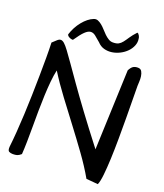

<svg xmlns="http://www.w3.org/2000/svg" viewBox="-193 -1232 1170 1368"><g transform="rotate(20 392.0 -548.0)"><path d="M623 -3.9Q577.1 -84 518.1 -165.5Q459 -247.1 396.5 -329.6Q334 -412.1 272.5 -494.1Q210.9 -576.2 160.2 -657.2Q151.4 -619.1 146.5 -568.4Q141.6 -517.6 139.2 -460Q136.7 -402.3 136.2 -341.3Q135.7 -280.3 135.7 -221.2Q135.7 -162.1 134.8 -108.4Q133.8 -54.7 130.9 -12.7Q114.3 2 101.1 5.9Q87.9 9.8 69.3 9.8Q51.8 9.8 40 3.4Q28.3 -2.9 30.3 -32.2Q36.1 -82 41 -147Q45.9 -211.9 49.3 -283.7Q52.7 -355.5 54.7 -431.6Q56.6 -507.8 57.6 -579.6Q58.6 -651.4 58.6 -716.3Q58.6 -781.2 56.6 -831.1Q76.2 -849.6 88.9 -860.8Q101.6 -872.1 113.8 -872.1Q126 -872.1 140.6 -859.4Q155.3 -846.7 177.7 -816.4Q200.2 -786.1 234.4 -737.3Q268.6 -688.5 319.3 -616.2Q370.1 -543.9 441.9 -446.8Q513.7 -349.6 611.3 -223.6L634.8 -831.1Q647.5 -855.5 661.1 -864.7Q674.8 -874 697.3 -874Q717.8 -874 726.6 -858.9Q735.4 -843.8 738.3 -823.2Q741.2 -802.7 739.7 -782.2Q738.3 -761.7 738.3 -751Q738.3 -712.9 739.3 -648.4Q740.2 -584 740.7 -507.8Q741.2 -431.6 740.7 -351.1Q740.2 -270.5 737.3 -199.2Q734.4 -127.9 728.5 -73.7Q722.7 -19.5 711.9 3.9ZM374 -949.2Q349.6 -970.7 331.1 -985.4Q312.5 -1000 293.5 -998.5Q274.4 -997.1 251.5 -975.1Q228.5 -953.1 193.4 -901.4Q189.5 -901.4 182.6 -902.3Q175.8 -903.3 168.9 -906.2Q162.1 -909.2 156.2 -914.1Q150.4 -918.9 148.4 -926.8Q167 -985.4 203.6 -1030.3Q240.2 -1075.2 281.2 -1091.8Q297.9 -1098.6 313 -1092.8Q328.1 -1086.9 343.3 -1074.7Q358.4 -1062.5 372.6 -1046.4Q386.7 -1030.3 401.9 -1015.6Q417 -1001 433.1 -991.2Q449.2 -981.4 466.8 -981.4Q494.1 -981.4 509.3 -989.7Q524.4 -998 537.1 -1014.2Q549.8 -1030.3 564.9 -1053.7Q580.1 -1077.1 607.4 -1106.4Q615.2 -1106.4 623 -1093.3Q630.9 -1080.1 630.9 -1070.3Q635.7 -1043 625 -1016.6Q614.3 -990.2 593.3 -968.8Q572.3 -947.3 543.5 -932.6Q514.6 -918 484.4 -913.6Q454.1 -909.2 425.3 -917Q396.5 -924.8 374 -949.2Z"/></g></svg>

Font: Architects Daughter-petzku
Style: Regular
Weight: 400
Designer: Kimberly Geswein
Foundry: Kimberly Geswein
Version: Version 1.000 2010 initial release